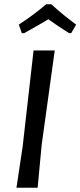

<svg xmlns="http://www.w3.org/2000/svg" viewBox="-20 -878 376 898"><path d="M82 -723 68 -763Q132 -804 196 -858H220Q275 -808 336 -763L313 -723H303Q256 -752 206 -788Q176 -769 93 -723ZM236 -642 175 -201 156 0H57L86 -193L137 -642Z"/></svg>

Font: Alegreya Sans SC Medium
Style: Italic
Weight: 500
Italic angle: -7°
Designer: Juan Pablo del Peral
Foundry: Huerta Tipografica
Version: Version 2.007